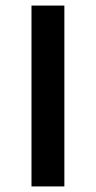

<svg xmlns="http://www.w3.org/2000/svg" viewBox="-20 -669 344 689"><path d="M93 0V-649H211V0Z"/></svg>

Font: Karla ExtraLight
Style: Bold
Weight: 700
Version: Version 2.001